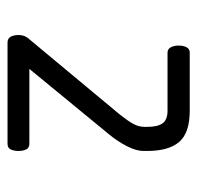

<svg xmlns="http://www.w3.org/2000/svg" viewBox="-27 -777 524 510"><g transform="rotate(90 235.0 -522.0)"><path d="M381 -651V-641Q381 -622 368.5 -597.5Q356 -573 338 -551L163 -338H362Q373 -338 377 -329.5Q381 -321 381 -309Q381 -297 377 -288.5Q373 -280 362 -280H93Q82 -280 77.5 -288.5Q73 -297 73 -309Q73 -324 81 -334L284 -578Q300 -598 308.5 -613Q317 -628 317 -644V-651Q317 -679 307.5 -692Q298 -705 274 -705H120Q110 -705 105.5 -714Q101 -723 101 -734Q101 -747 105.5 -755.5Q110 -764 120 -764H274Q333 -764 357 -736Q381 -708 381 -651Z"/></g></svg>

Font: Offside
Style: Regular
Weight: 400
Designer: Eduardo Rodriguez Tunni
Foundry: Eduardo Rodriguez Tunni
Version: Version 1.002; ttfautohint (v1.8.4.7-5d5b);gftools[0.9.23]